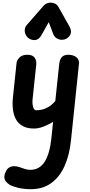

<svg xmlns="http://www.w3.org/2000/svg" viewBox="-20 -950 669 1434"><path d="M232.5 10Q172.5 10 135.2 -17.5Q98 -45 83.5 -97Q69 -149 76.5 -222.5L104 -482.5Q106 -499 125 -520Q144 -541 186 -541Q223 -541 238.5 -519.2Q254 -497.5 251 -469.5L223.5 -210.5Q221.5 -191 223.2 -171.8Q225 -152.5 231.8 -139.5Q238.5 -126.5 251 -126.5Q266 -126.5 288.8 -130.5Q311.5 -134.5 338.5 -149.2Q365.5 -164 393 -195.5L422.5 -473.5Q426 -506.5 442 -523.8Q458 -541 490 -541Q525.5 -541 549.5 -523.5Q573.5 -506 569.5 -471L510 100Q498.5 210 461.5 291.5Q424.5 373 361.8 418Q299 463 210.5 463Q155 463 110.8 451.5Q66.5 440 50.5 429Q38.5 421 27.2 409.2Q16 397.5 13 379.8Q10 362 21 337Q32 309.5 50.5 299.8Q69 290 89.2 291.2Q109.5 292.5 125 298Q144.5 304.5 164.5 311.5Q184.5 318.5 206.5 318.5Q241 318.5 267.8 303.2Q294.5 288 313.8 257.8Q333 227.5 345.5 183Q358 138.5 364 80.5L376.5 -39.5Q346.5 -21.5 308 -5.8Q269.5 10 232.5 10ZM463.5 -656Q436.5 -648 411.8 -659.5Q387 -671 377.5 -696L344 -784.5L290 -688.5Q270 -652 240 -650.8Q210 -649.5 188.5 -668.5Q168 -688 165 -715.5Q162 -743 180.5 -764L305 -906.5Q316 -919 329.8 -924.8Q343.5 -930.5 357.5 -930.5Q374.5 -930.5 390.2 -923.5Q406 -916.5 416.5 -898L498 -753.5Q518.5 -717 504.8 -690.8Q491 -664.5 463.5 -656Z"/></svg>

Font: Edu NSW ACT Hand
Style: Regular
Weight: 400
Designer: Tina and Corey Anderson, Eben Sorkin, Mirko Velimirovic
Foundry: Sorkin Type Co.
Version: Version 2.000